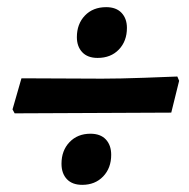

<svg xmlns="http://www.w3.org/2000/svg" viewBox="-20 -525 528 537"><path d="M195 -421Q195 -458 217.5 -481.5Q240 -505 277 -505Q305 -505 320 -489Q335 -473 335 -447Q335 -410 312.5 -386.5Q290 -363 253 -363Q225 -363 210 -379Q195 -395 195 -421ZM459 -210 241 -209 21 -208 15 -219 40 -306 265 -305Q314 -305 384 -307.5Q454 -310 476 -311L481 -299ZM152 -67Q152 -104 174.5 -127.5Q197 -151 233 -151Q261 -151 276 -135Q291 -119 291 -92Q291 -55 268.5 -31.5Q246 -8 210 -8Q182 -8 167 -24Q152 -40 152 -67Z"/></svg>

Font: Alegreya SC
Style: Bold Italic
Weight: 700
Italic angle: -7°
Designer: Juan Pablo del Peral
Foundry: Huerta Tipografica
Version: Version 2.007; ttfautohint (v1.6)